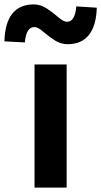

<svg xmlns="http://www.w3.org/2000/svg" viewBox="-78 -853 460 873"><path d="M79 0V-560H225V0ZM229 -652Q197 -652 168 -671.5Q139 -691 116.5 -710.5Q94 -730 78 -730Q41 -730 35 -660L-58 -665Q-53 -833 76 -833Q107 -833 136 -813.5Q165 -794 188 -774Q211 -754 227 -754Q263 -754 269 -824L362 -818Q360 -737 326.5 -694.5Q293 -652 229 -652Z"/></svg>

Font: Noto Sans Korean Bold
Style: Bold
Weight: 700
Designer: Ryoko NISHIZUKA  (kana & ideographs); Paul D. Hunt (Latin, Greek & Cyrillic); Wenlong ZHANG  (bopomofo); Sandoll Communi
Foundry: Adobe Systems Incorporated
Version: Version 1.000;PS 1;hotconv 1.0.78;makeotf.lib2.5.61930